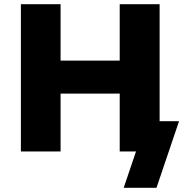

<svg xmlns="http://www.w3.org/2000/svg" viewBox="-20 -725 899 919"><path d="M572 174 631 0H554V-145H837L729 174ZM80 0V-705H270V-435H553V-705H744V0H553V-277H270V0Z"/></svg>

Font: Nunito Sans 8pt Black
Style: Regular
Weight: 900
Version: Version 3.101;gftools[0.9.27]